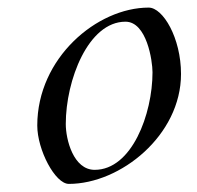

<svg xmlns="http://www.w3.org/2000/svg" viewBox="-20 -459 505 493"><path d="M361.8 -439.5C229 -439.5 75.7 -310.1 75.7 -136.7C75.7 -74.2 121.6 13.2 156.7 13.2C289.6 13.2 444.8 -111.8 444.8 -269C444.8 -361.8 398.4 -439.5 361.8 -439.5ZM148.9 -140.6C148.9 -252.9 206.5 -403.3 302.2 -403.3C356.9 -403.3 371.6 -302.7 371.6 -273.4C371.6 -166 318.4 -22.9 223.1 -22.9C168.5 -22.9 148.9 -100.6 148.9 -140.6Z"/></svg>

Font: Cardo
Style: Italic
Weight: 400
Designer: David J. Perry
Foundry: David J. Perry
Version: Version 0.99